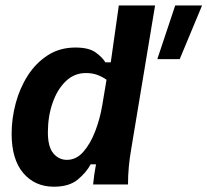

<svg xmlns="http://www.w3.org/2000/svg" viewBox="-20 -687 772 715"><path d="M180.8 8.3Q110 8.3 66.7 -42.5Q23.3 -93.3 23.3 -189.2Q23.3 -245 38.3 -301.7Q53.3 -358.3 83.3 -405.4Q113.3 -452.5 157.9 -481.2Q202.5 -510 260.8 -510Q310 -510 335 -492.5Q360 -475 372.5 -455H392.5L422.5 -666.7H557.5L468.3 -130Q462.5 -96.7 459.6 -65Q456.7 -33.3 456.7 0H326.7Q328.3 -16.7 331.2 -37.5Q334.2 -58.3 337.5 -75H317.5Q301.7 -45 269.6 -18.3Q237.5 8.3 180.8 8.3ZM229.2 -91.7Q264.2 -91.7 290.4 -121.7Q316.7 -151.7 334.6 -198.3Q352.5 -245 360.8 -295L376.7 -390Q361.7 -400.8 342.9 -407.9Q324.2 -415 300 -415Q256.7 -415 225 -384.6Q193.3 -354.2 175.8 -303.8Q158.3 -253.3 158.3 -194.2Q158.3 -140 178.8 -115.8Q199.2 -91.7 229.2 -91.7ZM565.8 -466.7 632.5 -666.7H732.5L649.2 -466.7Z"/></svg>

Font: Familjen Grotesk
Style: Bold Italic
Weight: 700
Italic angle: -9.46201°
Designer: Anders Wikstroem, Jonas Baeckman, Matilda Gysing, Kristian Moeller
Foundry: Familjen STHLM AB
Version: Version 2.002; ttfautohint (v1.8.4.7-5d5b)